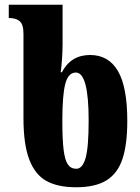

<svg xmlns="http://www.w3.org/2000/svg" viewBox="-20 -780 590 810"><path d="M79 -282V-638Q79 -677 63 -690.5Q47 -704 19 -704H17V-760H244V-594Q244 -564 241.5 -529Q239 -494 236 -475H241Q279 -548 360 -548Q438 -548 477.5 -480.5Q517 -413 517 -270Q517 -170 496.5 -109Q476 -48 429 -19Q382 10 301 10Q224 10 176 -16.5Q128 -43 103.5 -107Q79 -171 79 -282ZM354 -272Q354 -474 300 -474Q268 -474 255.5 -426.5Q243 -379 243 -271Q243 -190 248.5 -147Q254 -104 266.5 -86Q279 -68 302 -68Q328 -68 341 -113Q354 -158 354 -272Z"/></svg>

Font: Noto Serif Georgian Black Cond
Style: Regular
Weight: 900
Width: 3
Designer: Monotype Design team
Foundry: Monotype Imaging Inc.
Version: Version 1.000